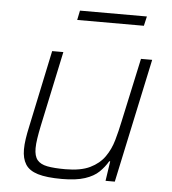

<svg xmlns="http://www.w3.org/2000/svg" viewBox="-51 -732 704 786"><g transform="rotate(5 301.5 -338.5)"><path d="M232 8Q169 8 133 -3Q97 -14 82 -38Q67 -62 67 -99Q67 -119 70.5 -142.5Q74 -166 80 -193L147 -510H193L127 -200Q121 -171 117.5 -148Q114 -125 114 -108Q114 -76 127 -60Q140 -44 168 -38.5Q196 -33 243 -33Q306 -33 344 -51.5Q382 -70 403.5 -100.5Q425 -131 436 -169.5Q447 -208 455 -247L512 -510H558L449 0H411L423 -81H419Q405 -57 384 -36.5Q363 -16 326.5 -4Q290 8 232 8ZM238 -646 246 -685H521L512 -646Z"/></g></svg>

Font: Saira Thin ExtraLight
Style: Italic
Weight: 250
Italic angle: -12°
Version: Version 1.101